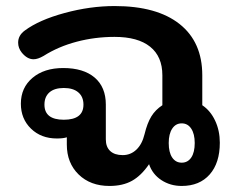

<svg xmlns="http://www.w3.org/2000/svg" viewBox="-20 -605 777 635"><path d="M201 -127V-151Q190 -147 168 -147Q116 -147 82.5 -179.5Q49 -212 49 -262Q49 -315 87.5 -347.5Q126 -380 189 -380Q256 -380 293 -348.5Q330 -317 330 -259V-144Q330 -119 344.5 -105.5Q359 -92 386 -92Q412 -92 431 -110Q450 -128 458 -161Q467 -198 480.5 -220Q494 -242 517 -257V-356Q517 -418 476.5 -450.5Q436 -483 359 -483Q294 -483 233.5 -467Q173 -451 124 -420Q105 -409 91 -409Q70 -409 52 -431Q40 -446 40 -464Q40 -488 62 -504Q109 -539 193.5 -562Q278 -585 359 -585Q499 -585 574 -525.5Q649 -466 649 -356V-257Q676 -239 691.5 -206Q707 -173 707 -133Q707 -66 673.5 -28Q640 10 581 10Q543 10 513.5 -9.5Q484 -29 473 -62Q447 -24 416.5 -7Q386 10 342 10Q279 10 240 -28Q201 -66 201 -127ZM256 -259Q256 -285 239 -299.5Q222 -314 191 -314Q160 -314 143.5 -299.5Q127 -285 127 -259Q127 -209 191 -209Q256 -209 256 -259ZM624 -132Q624 -162 612.5 -179.5Q601 -197 581 -197Q561 -197 549.5 -179.5Q538 -162 538 -132Q538 -101 549.5 -84Q561 -67 581 -67Q601 -67 612.5 -84Q624 -101 624 -132Z"/></svg>

Font: Kodchasan
Style: Bold
Weight: 700
Designer: Katatrad Aksorn Co.,Ltd.
Foundry: Cadson Demak Co.,Ltd.
Version: Version 1.000; ttfautohint (v1.6)